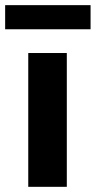

<svg xmlns="http://www.w3.org/2000/svg" viewBox="-36 -722 370 742"><path d="M-16.1 -702.1H314V-608.9H-16.1ZM73.2 -517.1H222.2V0H73.2Z"/></svg>

Font: Sarala
Style: Bold
Weight: 700
Designer: Andres Torresi
Foundry: Huerta Tipografica
Version: Version 1.004;PS 001.003;hotconv 1.0.70;makeotf.lib2.5.58329